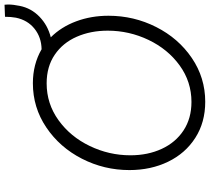

<svg xmlns="http://www.w3.org/2000/svg" viewBox="-58 -828 894 817"><g transform="rotate(-90 388.5 -420.0)"><path d="M72.8 -315.9Q72.8 -423.3 121.1 -517.8Q169.4 -612.3 254.2 -669.4Q338.9 -726.6 442.4 -726.6Q522.9 -726.6 586.9 -689.5Q637.7 -690.4 674.3 -719.7Q710.9 -749 721.2 -798.8Q725.1 -819.8 725.1 -845.2L776.4 -847.2Q777.3 -842.8 777.3 -832Q777.3 -810.5 771.5 -782.7Q761.7 -733.4 725.1 -698.2Q688.5 -663.1 637.7 -650.4Q682.1 -606 705.8 -542.2Q729.5 -478.5 729.5 -404.8Q729.5 -296.9 681.6 -202.1Q633.8 -107.4 549.8 -50.3Q465.8 6.8 363.3 6.8Q275.9 6.8 210 -35.4Q144 -77.6 108.4 -151.1Q72.8 -224.6 72.8 -315.9ZM666 -408.2Q666 -481 640.1 -540Q614.3 -599.1 563.7 -633.5Q513.2 -668 441.9 -668Q355 -668 284.9 -617.4Q214.8 -566.9 175.3 -484.6Q135.7 -402.3 135.7 -311.5Q135.7 -237.3 163.1 -178.2Q190.4 -119.1 241.7 -85.4Q293 -51.8 362.8 -51.8Q448.7 -51.8 518.1 -102.1Q587.4 -152.3 626.7 -234.6Q666 -316.9 666 -408.2Z"/></g></svg>

Font: Reddit Sans Chocolate Light
Style: Italic
Weight: 300
Italic angle: -11.25°
Designer: Stephen Hutchings
Version: Version 1.013